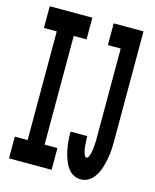

<svg xmlns="http://www.w3.org/2000/svg" viewBox="-112 -812 724 896"><g transform="rotate(15 250.0 -363.5)"><path d="M364 8Q349 8 334 1.5Q319 -5 308.5 -16.5Q298 -28 291 -42Q284 -56 279 -71Q274 -86 270.5 -101.5Q267 -117 265 -132.5Q263 -148 262 -163.5Q261 -179 261 -195H342Q342 -190 342 -184.5Q342 -179 342.5 -174Q343 -169 343.5 -163.5Q344 -158 344 -153Q344 -148 345 -142.5Q346 -137 346.5 -132Q347 -127 348.5 -122Q350 -117 351.5 -112Q353 -107 356 -102Q359 -97 364 -97Q370 -97 373 -103Q376 -109 378 -114.5Q380 -120 381 -126Q382 -132 383 -138Q384 -144 384.5 -150Q385 -156 385.5 -162Q386 -168 386.5 -174Q387 -180 387 -186Q387 -192 387 -198Q387 -204 387 -210V-630H325V-735H469V-210Q469 -194 468.5 -177Q468 -160 466 -143.5Q464 -127 460.5 -110.5Q457 -94 452.5 -78.5Q448 -63 440.5 -47.5Q433 -32 422 -19.5Q411 -7 396 0.5Q381 8 364 8ZM16 0V-105H78V-630H16V-735H222V-630H160V-105H222V0Z"/></g></svg>

Font: Iosevka SS18 Extrabold
Style: Regular
Weight: 800
Monospace: yes
Designer: Belleve Invis
Foundry: Belleve Invis
Version: Version 25.1.1; ttfautohint (v1.8.4)